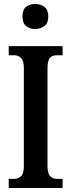

<svg xmlns="http://www.w3.org/2000/svg" viewBox="-20 -946 358 966"><path d="M24 0V-46H52Q71 -46 85.5 -59Q100 -72 100 -110V-602Q100 -642 85.5 -655Q71 -668 52 -668H24V-714H295V-668H266Q244 -668 231.5 -655Q219 -642 219 -601V-111Q219 -73 232.5 -59.5Q246 -46 266 -46H295V0ZM157 -800Q129 -800 111 -815Q93 -830 93 -863Q93 -897 111 -911.5Q129 -926 157 -926Q184 -926 203.5 -911.5Q223 -897 223 -863Q223 -830 203.5 -815Q184 -800 157 -800Z"/></svg>

Font: Noto Serif ExtraCondensed SemiBold
Style: Regular
Weight: 600
Width: 2
Designer: Monotype Design Team
Foundry: Monotype Imaging Inc.
Version: Version 2.015; ttfautohint (v1.8.4.7-5d5b)